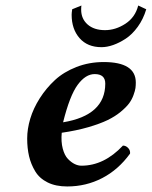

<svg xmlns="http://www.w3.org/2000/svg" viewBox="-20 -670 553 700"><path d="M363.8 -365.2Q363.8 -399.9 325.2 -399.9Q292 -399.9 263.2 -360.8Q234.4 -321.8 210 -224.1Q363.8 -249.5 363.8 -365.2ZM475.1 -369.1Q475.1 -358.4 473.9 -349.1Q472.7 -339.8 466.8 -323.5Q460.9 -307.1 450.7 -293.2Q440.4 -279.3 420.2 -262.5Q399.9 -245.6 372.3 -232.2Q344.7 -218.8 301.8 -206.3Q258.8 -193.8 205.1 -186Q202.1 -153.3 208.7 -128.4Q215.3 -103.5 227.5 -90.8Q239.7 -78.1 252.2 -72Q264.6 -65.9 276.9 -65.9Q359.4 -65.9 428.2 -139.2Q439 -139.2 447.3 -130.4Q455.6 -121.6 454.1 -109.9Q411.6 -51.3 352.8 -20.8Q293.9 9.8 225.1 9.8Q183.1 9.8 153.6 -4.9Q124 -19.5 108.4 -45.4Q92.8 -71.3 85.9 -100.6Q79.1 -129.9 79.1 -165Q79.1 -199.7 90.3 -237.3Q101.6 -274.9 125 -311.8Q148.4 -348.6 180.4 -378.2Q212.4 -407.7 258.8 -425.8Q305.2 -443.8 357.9 -443.8Q475.1 -443.8 475.1 -369.1ZM276.9 -649.9Q275.9 -644 275.9 -634.8Q275.9 -601.6 299.3 -580.8Q322.8 -560.1 362.8 -560.1Q401.4 -560.1 437.3 -583.5Q473.1 -606.9 483.9 -649.9L513.2 -636.2Q502.4 -600.1 482.2 -572.3Q461.9 -544.4 438.5 -529.1Q415 -513.7 392.6 -505.9Q370.1 -498 350.1 -498Q298.8 -498 270 -531Q241.2 -564 241.2 -616.2Q241.2 -622.6 243.2 -636.2Z"/></svg>

Font: Linux Libertine G
Style: Semibold Italic
Weight: 600
Italic angle: -11.5°
Designer: Philipp H. Poll
Foundry: Philipp H. Poll
Version: Version 5.1.1